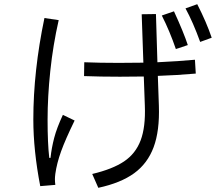

<svg xmlns="http://www.w3.org/2000/svg" viewBox="-20 -865 1040 916"><path d="M921 -845Q965 -759 990 -685L935 -665Q901 -759 865 -825ZM819 -631Q790 -716 752 -791L810 -811Q856 -711 876 -650ZM914 -514Q824 -506 733 -503L738 -360Q742 -241 713 -163Q684 -85 620 -38.5Q556 8 449 31L420 -35Q517 -58 572 -95Q627 -132 651 -195.5Q675 -259 671 -361L666 -500Q628 -499 552 -499Q459 -499 381 -502L382 -568Q455 -565 546 -565Q625 -565 664 -566L656 -797L724 -798L731 -568Q837 -573 910 -580ZM221 -112Q226 -159 238.5 -207Q251 -255 280 -317L336 -290Q292 -200 271.5 -143Q251 -86 244 -36Q242 -20 242 -11Q242 3 244 17L172 23Q139 -148 139 -295Q139 -526 192 -779L260 -769Q233 -650 220 -527Q207 -404 207 -294Q207 -181 215 -112Z"/></svg>

Font: IBM Plex Sans JP
Style: Regular
Weight: 400
Designer: Mike Abbink; Paul van der Laan; Pieter van Rosmalen; Wujin Sim; Yejin Wi; Jinhee Kim; Boomi Park; Yona Kim; Kichan Ma
Foundry: Sandoll Inc.
Version: Version 1.001